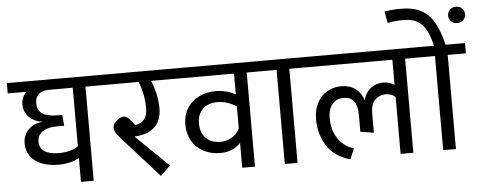

<svg xmlns="http://www.w3.org/2000/svg" viewBox="-78 -1102 3155 1262"><g transform="rotate(-5 1500.0 -471.5)"><path d="M613 -621H493V0H409V-157Q351 -125 272 -125Q177 -125 119.5 -167.5Q62 -210 62 -284Q62 -338 98.5 -375Q135 -412 195 -415Q139 -422 104.5 -455.5Q70 -489 70 -540Q70 -590 104 -621H-20V-689H613ZM409 -621H255Q207 -621 184 -599.5Q161 -578 161 -539Q161 -492 194.5 -470.5Q228 -449 294 -449H325L331 -377H284Q222 -377 188 -353.5Q154 -330 154 -287Q154 -245 186.5 -223Q219 -201 282 -201Q361 -201 409 -235Z M1083 -621H926Q965 -530 965 -436Q965 -357 919 -313.5Q873 -270 785 -266L1001 -56L936 7L693 -264Q670 -290 661.5 -306Q653 -322 653 -334Q653 -351 665.5 -367Q678 -383 695 -393Q712 -403 724 -403Q741 -403 755.5 -389.5Q770 -376 797 -341Q878 -350 878 -447Q878 -533 844 -621H573V-689H1083Z M1677 -621H1557V0H1473V-164Q1421 -109 1340 -109Q1276 -109 1227 -135Q1178 -161 1151.5 -208Q1125 -255 1125 -316Q1125 -376 1153 -421.5Q1181 -467 1230.5 -492Q1280 -517 1344 -517Q1411 -517 1473 -484V-621H1043V-689H1677ZM1473 -260V-405Q1410 -444 1348 -444Q1286 -444 1250.5 -409.5Q1215 -375 1215 -314Q1215 -253 1250 -217.5Q1285 -182 1347 -182Q1385 -182 1420 -202Q1455 -222 1473 -260Z M1958 -621H1838V0H1754V-621H1637V-689H1958Z M2722 -621H2602V0H2518V-375Q2503 -388 2488 -393.5Q2473 -399 2453 -399Q2414 -399 2384.5 -371Q2355 -343 2355 -282V-154L2267 -168V-282Q2267 -399 2176 -399Q2128 -399 2101 -366Q2074 -333 2074 -274Q2074 -195 2112 -139Q2150 -83 2215 -63L2186 7Q2077 -25 2030.5 -102.5Q1984 -180 1984 -274Q1984 -334 2007 -380Q2030 -426 2072 -451.5Q2114 -477 2168 -477Q2222 -477 2261 -449Q2300 -421 2313 -370Q2326 -421 2361.5 -449Q2397 -477 2444 -477Q2484 -477 2518 -456V-621H1918V-689H2722Z M3003 -621H2883V0H2799V-621H2682V-689H2798Q2775 -791 2732.5 -833Q2690 -875 2615 -875Q2558 -875 2508 -865L2494 -941Q2539 -950 2607 -950Q2683 -950 2734.5 -923Q2786 -896 2819.5 -839Q2853 -782 2875 -689H3003ZM2908 -878Q2908 -901 2924 -916.5Q2940 -932 2964 -932Q2988 -932 3004 -916.5Q3020 -901 3020 -878Q3020 -855 3004 -839.5Q2988 -824 2964 -824Q2940 -824 2924 -839.5Q2908 -855 2908 -878Z"/></g></svg>

Font: FiraGOUPP
Style: Medium
Weight: 400
Designer: bBox Type
Foundry: bBox Type GmbH
Version: Version 1.001